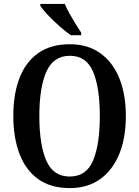

<svg xmlns="http://www.w3.org/2000/svg" viewBox="-20 -951 711 981"><path d="M336 10Q239 10 175 -36Q111 -82 79.5 -165Q48 -248 48 -359Q48 -470 79.5 -552Q111 -634 175 -679.5Q239 -725 337 -725Q428 -725 492 -679.5Q556 -634 589.5 -551.5Q623 -469 623 -358Q623 -247 589.5 -164.5Q556 -82 492 -36Q428 10 336 10ZM336 -49Q421 -49 455.5 -130.5Q490 -212 490 -358Q490 -504 455.5 -585Q421 -666 337 -666Q253 -666 217 -585Q181 -504 181 -358Q181 -212 216.5 -130.5Q252 -49 336 -49ZM342 -771Q316 -789 283.5 -817.5Q251 -846 224 -875Q197 -904 186 -921V-931H311Q320 -909 335 -882Q350 -855 366 -829Q382 -803 395 -784V-771Z"/></svg>

Font: Noto Serif Lao Condensed SemiBold
Style: Regular
Weight: 600
Width: 3
Designer: Monotype Design Team
Foundry: Monotype Imaging Inc.
Version: Version 2.003; ttfautohint (v1.8.4.7-5d5b)